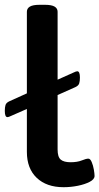

<svg xmlns="http://www.w3.org/2000/svg" viewBox="-31 -773 414 800"><path d="M234 7Q163 7 122 -32Q81 -71 81 -140V-319L15 -290Q5 -285 0 -285Q-11 -285 -11 -311Q-11 -326 -8 -335.5Q-5 -345 8 -351L81 -384V-724Q81 -738 93.5 -745.5Q106 -753 134 -753H156Q184 -753 196.5 -745.5Q209 -738 209 -724V-441L276 -471Q286 -476 291 -476Q302 -476 302 -450Q302 -435 299 -425.5Q296 -416 283 -410L209 -377V-150Q209 -119 222 -108Q235 -97 263 -97Q291 -97 309.5 -104.5Q328 -112 337 -112Q345 -112 351 -98Q357 -84 360 -66.5Q363 -49 363 -40Q363 -26 343 -15.5Q323 -5 293.5 1Q264 7 234 7Z"/></svg>

Font: Asap Expanded SemiBold
Style: Regular
Weight: 600
Width: 7
Designer: Pablo Cosgaya
Foundry: Omnibus-Type
Version: Version 3.001; ttfautohint (v1.8.4.7-5d5b)